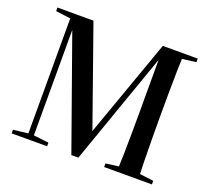

<svg xmlns="http://www.w3.org/2000/svg" viewBox="-115 -808 1039 952"><g transform="rotate(20 404.5 -332.0)"><path d="M34 0V-19L118 -29H136L221 -19V0ZM34 -645V-664H140V-632H137ZM112 0V-649H141V-353V0ZM349 0 137 -596H121V-664H224L415 -123H398L401 -133L590 -664H608V-612H602L598 -603L386 0ZM522 0V-19L621 -32H670L774 -19V0ZM589 0Q591 -40 592 -93Q593 -146 593.5 -203.5Q594 -261 594 -313V-664H702Q700 -624 699 -572Q698 -520 697.5 -464.5Q697 -409 697 -357V-313Q697 -261 697.5 -203.5Q698 -146 699 -93Q700 -40 702 0ZM621 -632V-664H774V-645L670 -632Z"/></g></svg>

Font: Source Serif 4 60pt SemiBold
Style: Regular
Weight: 600
Version: Version 4.004;hotconv 1.0.116;makeotfexe 2.5.65601